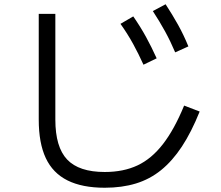

<svg xmlns="http://www.w3.org/2000/svg" viewBox="-20 -835 1040 902"><path d="M472 47Q366 47 297 12.5Q228 -22 195 -92.5Q162 -163 162 -273V-770H240V-273Q240 -144 295.5 -85.5Q351 -27 472 -27Q560 -27 626 -58Q692 -89 745.5 -158Q799 -227 845 -339L918 -311Q879 -214 834.5 -146.5Q790 -79 737 -36Q684 7 618.5 27Q553 47 472 47ZM654 -531Q631 -582 605.5 -628.5Q580 -675 546 -723L606 -758Q640 -709 666 -661.5Q692 -614 716 -561ZM803 -589Q781 -641 755.5 -687.5Q730 -734 698 -783L758 -815Q790 -766 816.5 -718.5Q843 -671 865 -617Z"/></svg>

Font: M PLUS 1 Thin
Style: Regular
Weight: 400
Version: Version 1.001